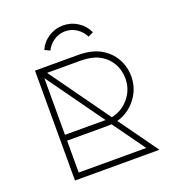

<svg xmlns="http://www.w3.org/2000/svg" viewBox="-156 -1017 1052 1143"><g transform="rotate(-20 370.0 -446.0)"><path d="M525 -793Q505 -838 463 -865Q421 -892 371 -892Q321 -892 279 -865Q237 -838 217 -793L250 -777Q267 -812 299.5 -833.5Q332 -855 371 -855Q410 -855 442.5 -833.5Q475 -812 492 -777ZM658 0H123V-696H394Q481 -696 536 -665Q590 -635 620 -583Q650 -531 650 -468Q650 -390 602 -328.5Q554 -267 481 -247ZM186 -659 458 -279Q525 -293 569 -346Q613 -399 613 -468Q613 -523 586 -568Q559 -613 510 -637Q466 -659 395 -659ZM160 -635V-276H417ZM160 -37H588L442 -240L411 -239H160Z"/></g></svg>

Font: M Major Mono Display
Style: Regular
Weight: 400
Designer: Emre Parlak
Foundry: Emre Parlak
Version: Version 2.000; ttfautohint (v1.8) -l 8 -r 50 -G 200 -x 14 -D